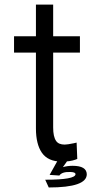

<svg xmlns="http://www.w3.org/2000/svg" viewBox="-20 -704 415 848"><path d="M179.7 89.8Q312.5 89.8 313.5 65.4Q313.5 56.6 293 55.7Q253.9 53.7 242.2 71.3L199.2 68.4L246.1 -15.6H293L257.8 34.2Q277.3 28.3 300.8 28.3Q362.3 28.3 363.3 65.4Q363.3 124 195.3 124ZM42 -471.7V-543.9H138.7V-683.6H214.8V-543.9H333V-471.7H214.8V-140.6Q214.8 -100.6 227.5 -82Q238.3 -65.4 265.6 -65.4Q277.3 -65.4 305.7 -71.3L318.4 -74.2L321.3 -2L313.5 1Q290 9.8 252.9 9.8Q192.4 9.8 165 -29.3Q138.7 -67.4 138.7 -136.7V-471.7Z"/></svg>

Font: RobotoJAA
Style: Medium
Weight: 500
Version: Version 2.05; 2016-11-05